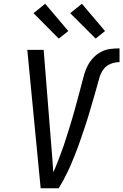

<svg xmlns="http://www.w3.org/2000/svg" viewBox="-20 -1000 655 1020"><path d="M292 0H196L125 -735H212L251 -245Q255 -205 257.5 -165Q260 -125 263 -85Q274 -108 283 -131.5Q292 -155 301 -178.5Q310 -202 318 -225.5Q326 -249 333.5 -273Q341 -297 348.5 -320.5Q356 -344 363 -368Q370 -392 376.5 -415.5Q383 -439 389.5 -463Q396 -487 402.5 -511Q409 -535 415 -559Q421 -583 428 -607Q435 -631 447 -653.5Q459 -676 477.5 -695Q496 -714 519 -725.5Q542 -737 566.5 -740Q591 -743 615 -743V-670Q592 -670 568.5 -661Q545 -652 530 -632Q515 -612 508.5 -588.5Q502 -565 495.5 -542Q489 -519 482.5 -496Q476 -473 469 -450Q462 -427 455.5 -404Q449 -381 441.5 -358Q434 -335 426.5 -312.5Q419 -290 411 -267Q403 -244 395 -221.5Q387 -199 377.5 -176Q368 -153 359 -131Q350 -109 339 -86.5Q328 -64 316.5 -42.5Q305 -21 292 0ZM488 -795 353 -930 415 -980 538 -835ZM292 -795 158 -930 220 -980 343 -835Z"/></svg>

Font: Iosevka Extended
Style: Italic
Weight: 400
Width: 7
Italic angle: -9°
Monospace: yes
Designer: Belleve Invis
Foundry: Belleve Invis
Version: Version 32.5.0; ttfautohint (v1.8.4)